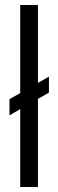

<svg xmlns="http://www.w3.org/2000/svg" viewBox="-20 -749 234 769"><path d="M61 -312 18 -287V-352L61 -376V-729H132V-417L176 -442V-378L132 -353V0H61Z"/></svg>

Font: Mona Sans Condensed
Style: Regular
Weight: 400
Width: 3
Designer: Deni Anggara
Foundry: GitHub
Version: Version 2.000